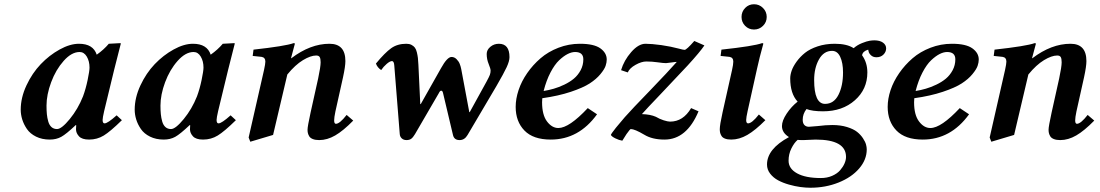

<svg xmlns="http://www.w3.org/2000/svg" viewBox="-20 -651 5206 909"><path d="M373 -194.8Q386.2 -230.5 395 -272.9Q403.8 -315.4 403.8 -331.1Q403.8 -361.3 390.9 -383.1Q377.9 -404.8 356.9 -404.8Q318.8 -404.8 281.5 -362.8Q244.1 -320.8 222.2 -261.7Q200.2 -202.6 200.2 -150.9Q200.2 -127.4 201.9 -110.1Q203.6 -92.8 208.5 -75.7Q213.4 -58.6 223.9 -49.3Q234.4 -40 250 -40Q271.5 -40 310.3 -87.4Q349.1 -134.8 373 -194.8ZM339.8 -39.1Q339.8 -52.2 340.8 -58.1L338.9 -59.1Q293.5 -16.1 270 -3.2Q246.6 9.8 215.8 9.8Q178.7 9.8 150.6 -4.2Q122.6 -18.1 107.4 -40.3Q92.3 -62.5 85.2 -85.7Q78.1 -108.9 78.1 -131.8Q78.1 -188.5 105.2 -246.6Q132.3 -304.7 172.9 -347.2Q213.4 -389.6 262.5 -416.7Q311.5 -443.8 354 -443.8Q420.9 -443.8 438 -392.1Q471.2 -415.5 495.1 -443.8L549.8 -446.8Q551.8 -446.8 551.8 -443.8L520.5 -320.8L473.1 -125Q465.8 -93.3 465.8 -83Q465.8 -66.9 475.1 -66.9Q489.7 -66.9 532.2 -105L557.1 -82Q502.4 -28.3 471.2 -9.3Q439.9 9.8 401.9 9.8Q368.2 9.8 354 -5.6Q339.8 -21 339.8 -39.1Z M912.6 -194.8Q925.8 -230.5 934.6 -272.9Q943.4 -315.4 943.4 -331.1Q943.4 -361.3 930.4 -383.1Q917.5 -404.8 896.5 -404.8Q858.4 -404.8 821 -362.8Q783.7 -320.8 761.7 -261.7Q739.7 -202.6 739.7 -150.9Q739.7 -127.4 741.5 -110.1Q743.2 -92.8 748 -75.7Q752.9 -58.6 763.4 -49.3Q773.9 -40 789.6 -40Q811 -40 849.9 -87.4Q888.7 -134.8 912.6 -194.8ZM879.4 -39.1Q879.4 -52.2 880.4 -58.1L878.4 -59.1Q833 -16.1 809.6 -3.2Q786.1 9.8 755.4 9.8Q718.3 9.8 690.2 -4.2Q662.1 -18.1 647 -40.3Q631.8 -62.5 624.8 -85.7Q617.7 -108.9 617.7 -131.8Q617.7 -188.5 644.8 -246.6Q671.9 -304.7 712.4 -347.2Q752.9 -389.6 802 -416.7Q851.1 -443.8 893.6 -443.8Q960.4 -443.8 977.5 -392.1Q1010.7 -415.5 1034.7 -443.8L1089.4 -446.8Q1091.3 -446.8 1091.3 -443.8L1060.1 -320.8L1012.7 -125Q1005.4 -93.3 1005.4 -83Q1005.4 -66.9 1014.6 -66.9Q1029.3 -66.9 1071.8 -105L1096.7 -82Q1042 -28.3 1010.7 -9.3Q979.5 9.8 941.4 9.8Q907.7 9.8 893.6 -5.6Q879.4 -21 879.4 -39.1Z M1358.9 -375Q1449.2 -443.8 1540 -443.8Q1615.2 -443.8 1615.2 -361.8Q1615.2 -336.9 1604 -285.2L1567.9 -123Q1562 -94.7 1562 -81.1Q1562 -64.9 1570.3 -64.9Q1588.4 -64.9 1621.1 -106.9L1652.3 -80.1Q1605 -31.7 1567.1 -9.8Q1529.3 12.2 1491.2 12.2Q1473.1 12.2 1460.9 7.3Q1448.7 2.4 1443.8 -6.1Q1439 -14.6 1437.5 -21.5Q1436 -28.3 1436 -37.1Q1436 -52.2 1450.2 -117.2L1486.3 -279.8Q1498 -335 1498 -356Q1498 -373 1493.7 -380.6Q1489.3 -388.2 1477.1 -388.2Q1450.7 -388.2 1414.3 -366.2Q1377.9 -344.2 1340.3 -298.3L1272.9 -12.2L1165 20L1157.2 0L1230 -319.8Q1236.3 -348.6 1236.3 -359.4Q1236.3 -378.9 1218.3 -381.8L1176.3 -386.2L1180.2 -416Q1330.6 -432.6 1370.1 -446.8Q1376 -446.8 1376 -443.8L1357.9 -376Z M1759.8 -350.1Q1802.2 -401.4 1831.8 -422.6Q1861.3 -443.8 1903.8 -443.8Q1918 -443.8 1928.2 -438.5Q1938.5 -433.1 1944.3 -425.3Q1950.2 -417.5 1953.6 -403.3Q1957 -389.2 1958.5 -376.7Q1960 -364.3 1960.9 -344.2L1969.7 -158.7L1971.7 -157.7L2067.9 -328.1Q2097.2 -381.3 2117.7 -381.3Q2131.3 -381.3 2141.6 -370.8Q2151.9 -360.4 2156.5 -348.6Q2161.1 -336.9 2163.6 -324.2L2201.7 -120.6L2203.6 -119.6L2283.7 -265.1Q2295.4 -286.6 2299.1 -296.4Q2302.7 -306.2 2302.7 -316.9Q2302.7 -325.7 2293.5 -348.1Q2284.2 -370.6 2284.2 -395.5Q2284.2 -415 2301.5 -429.4Q2318.8 -443.8 2341.8 -443.8Q2392.1 -443.8 2392.1 -380.4Q2392.1 -361.8 2378.7 -332.8Q2365.2 -303.7 2330.6 -244.1L2193.8 -12.2Q2179.7 12.2 2155.8 12.2Q2129.9 12.2 2124.5 -12.2L2077.6 -210Q2075.2 -221.7 2068.8 -221.7Q2063 -221.7 2057.6 -210L1944.8 -16.1Q1935.5 -0.5 1927 5.9Q1918.5 12.2 1904.8 12.2Q1890.6 12.2 1882.1 4.2Q1873.5 -3.9 1872.6 -16.1L1846.7 -340.8Q1845.2 -361.8 1835.9 -361.8Q1826.2 -361.8 1810.8 -348.6Q1795.4 -335.4 1784.7 -319.3Q1766.6 -331.1 1759.8 -350.1Z M2741.7 -370.1Q2741.7 -404.8 2702.6 -404.8Q2686.5 -404.8 2667.5 -395.3Q2648.4 -385.7 2627.2 -365.7Q2606 -345.7 2586.2 -307.9Q2566.4 -270 2553.7 -220.2Q2578.1 -224.1 2601.8 -231Q2625.5 -237.8 2651.6 -250.2Q2677.7 -262.7 2697 -278.8Q2716.3 -294.9 2729 -318.6Q2741.7 -342.3 2741.7 -370.1ZM2852.5 -369.1Q2852.5 -355.5 2847.2 -339.4Q2841.8 -323.2 2822.5 -299.8Q2803.2 -276.4 2772 -256.1Q2740.7 -235.8 2682.4 -216.3Q2624 -196.8 2547.4 -186Q2546.4 -178.2 2546.4 -167Q2546.4 -106.9 2569.8 -75.9Q2593.3 -44.9 2623.5 -44.9Q2674.3 -44.9 2762.7 -139.2L2806.6 -109.9Q2720.2 9.8 2587.4 9.8Q2504.4 9.8 2462.9 -33Q2421.4 -75.7 2421.4 -145Q2421.4 -183.1 2435.1 -224.4Q2448.7 -265.6 2475.8 -304.7Q2502.9 -343.8 2539.1 -375Q2575.2 -406.2 2624 -425Q2672.9 -443.8 2725.6 -443.8Q2792 -443.8 2822.3 -422.1Q2852.5 -400.4 2852.5 -369.1Z M3267.1 -457 3314.9 -436Q3294.9 -405.8 3235.4 -340.8L3107.4 -205.1Q3038.6 -133.3 3019 -110.8Q3059.6 -109.4 3085 -98.1Q3102.1 -87.9 3121.8 -81.5Q3141.6 -75.2 3152.3 -75.2Q3214.4 -75.2 3252 -139.2L3287.1 -124Q3231 9.8 3126 9.8Q3067.9 9.8 3030.3 -13.2Q2984.9 -40 2966.3 -40Q2964.8 -40 2960 -34.7Q2955.1 -29.3 2946 -16.1Q2937 -2.9 2926.3 15.1Q2911.1 12.7 2893.6 4.2Q2876 -4.4 2872.1 -12.2Q2874 -18.6 2896.5 -46.9L2938 -96.2Q2970.7 -133.3 3056.6 -221.7Q3145 -313.5 3184.1 -357.9Q3180.2 -358.4 3158.7 -355.2Q3137.2 -352.1 3133.3 -352.1Q3120.6 -352.1 3093.8 -356Q3066.9 -359.9 3040 -359.9Q3017.1 -359.9 2988.8 -344Q2960.4 -328.1 2952.1 -308.1L2920.4 -318.8Q2934.1 -365.2 2968.5 -404.5Q3002.9 -443.8 3036.1 -443.8Q3064 -443.8 3110.8 -437.5Q3157.2 -430.7 3193.4 -420.9Q3214.8 -415 3221.2 -415Q3230.5 -415 3267.1 -457Z M3507.8 -528.6Q3490.7 -545.9 3490.7 -570.8Q3490.7 -595.7 3507.8 -613.3Q3524.9 -630.9 3549.8 -630.9Q3574.7 -630.9 3592.3 -613.3Q3609.9 -595.7 3609.9 -570.8Q3609.9 -545.9 3592.3 -528.6Q3574.7 -511.2 3549.8 -511.2Q3524.9 -511.2 3507.8 -528.6ZM3564 -325.2 3519.5 -125Q3512.7 -94.2 3512.7 -83Q3512.7 -66.9 3521.5 -66.9Q3540 -66.9 3572.8 -108.9L3603.5 -82Q3556.2 -34.2 3518.1 -12.2Q3480 9.8 3441.9 9.8Q3423.8 9.8 3412.1 5.1Q3400.4 0.5 3395.5 -8.1Q3390.6 -16.6 3389.2 -23.4Q3387.7 -30.3 3387.7 -39.1Q3387.7 -59.6 3400.9 -119.1L3445.8 -319.8Q3451.7 -346.2 3451.7 -359.4Q3451.7 -378.9 3433.6 -381.8L3391.6 -386.2L3395.5 -416Q3549.3 -432.6 3587.9 -446.8Q3593.8 -446.8 3593.8 -443.8Q3575.2 -377 3564 -325.2Z M3971.2 -308.1Q3971.2 -353 3958 -381.6Q3944.8 -410.2 3919.4 -410.2Q3879.9 -410.2 3857.2 -369.6Q3834.5 -329.1 3834.5 -272Q3834.5 -159.2 3886.2 -159.2Q3927.7 -159.2 3949.5 -201.9Q3971.2 -244.6 3971.2 -308.1ZM3784.2 12.2Q3764.2 12.2 3756.3 11.2Q3739.7 25.4 3726.6 52Q3713.4 78.6 3713.4 109.9Q3713.4 147.5 3753.7 169.7Q3793.9 191.9 3866.2 191.9Q3896 191.9 3919.9 181.4Q3943.8 170.9 3957.5 155Q3971.2 139.2 3978.3 122.8Q3985.4 106.4 3985.4 91.8Q3985.4 9.8 3841.3 9.8Q3831.5 9.8 3812.3 11Q3793 12.2 3784.2 12.2ZM4086.4 -308.1Q4086.4 -228.5 4027.3 -176.3Q3968.3 -124 3876.5 -124Q3825.7 -124 3798.3 -134.8Q3780.3 -111.8 3780.3 -84Q3780.3 -67.4 3788.3 -59.1Q3796.4 -50.8 3809.6 -50.8Q3818.4 -50.8 3851.6 -54.2Q3889.6 -59.1 3920.4 -59.1Q3959.5 -59.1 3990.2 -49.6Q4021 -40 4037.8 -26.6Q4054.7 -13.2 4065.7 3.7Q4076.7 20.5 4080.1 33.2Q4083.5 45.9 4083.5 56.2Q4083.5 105 4047.6 146.7Q4011.7 188.5 3950.2 213.1Q3888.7 237.8 3816.4 237.8Q3794.4 237.8 3769 234.4Q3743.7 231 3715.1 222.9Q3686.5 214.8 3663.8 202.6Q3641.1 190.4 3626.2 171.1Q3611.3 151.9 3611.3 127.9Q3611.3 54.2 3715.3 -2Q3682.1 -22.5 3682.1 -54.2Q3682.1 -79.6 3704.3 -113Q3726.6 -146.5 3756.3 -169.9Q3721.2 -207.5 3721.2 -279.8Q3721.2 -296.4 3728 -316.4Q3734.9 -336.4 3751.5 -359.4Q3768.1 -382.3 3791.3 -400.9Q3814.5 -419.4 3851.3 -431.6Q3888.2 -443.8 3932.1 -443.8Q3989.7 -443.8 4021.5 -422.9Q4038.6 -438 4061.3 -447Q4084 -456.1 4096.9 -458Q4109.9 -460 4119.1 -460Q4145.5 -460 4160.4 -449.2Q4175.3 -438.5 4175.3 -421.9Q4175.3 -405.3 4162.6 -392.6Q4149.9 -379.9 4129.4 -379.9Q4113.8 -379.9 4104 -388.9Q4094.2 -397.9 4092.3 -407.2L4090.3 -416Q4064 -408.2 4061.5 -389.2Q4086.4 -354.5 4086.4 -308.1Z M4502.9 -370.1Q4502.9 -404.8 4463.9 -404.8Q4447.8 -404.8 4428.7 -395.3Q4409.7 -385.7 4388.4 -365.7Q4367.2 -345.7 4347.4 -307.9Q4327.6 -270 4314.9 -220.2Q4339.4 -224.1 4363 -231Q4386.7 -237.8 4412.8 -250.2Q4439 -262.7 4458.3 -278.8Q4477.5 -294.9 4490.2 -318.6Q4502.9 -342.3 4502.9 -370.1ZM4613.8 -369.1Q4613.8 -355.5 4608.4 -339.4Q4603 -323.2 4583.7 -299.8Q4564.5 -276.4 4533.2 -256.1Q4502 -235.8 4443.6 -216.3Q4385.3 -196.8 4308.6 -186Q4307.6 -178.2 4307.6 -167Q4307.6 -106.9 4331.1 -75.9Q4354.5 -44.9 4384.8 -44.9Q4435.5 -44.9 4523.9 -139.2L4567.9 -109.9Q4481.4 9.8 4348.6 9.8Q4265.6 9.8 4224.1 -33Q4182.6 -75.7 4182.6 -145Q4182.6 -183.1 4196.3 -224.4Q4210 -265.6 4237.1 -304.7Q4264.2 -343.8 4300.3 -375Q4336.4 -406.2 4385.3 -425Q4434.1 -443.8 4486.8 -443.8Q4553.2 -443.8 4583.5 -422.1Q4613.8 -400.4 4613.8 -369.1Z M4867.2 -375Q4957.5 -443.8 5048.3 -443.8Q5123.5 -443.8 5123.5 -361.8Q5123.5 -336.9 5112.3 -285.2L5076.2 -123Q5070.3 -94.7 5070.3 -81.1Q5070.3 -64.9 5078.6 -64.9Q5096.7 -64.9 5129.4 -106.9L5160.6 -80.1Q5113.3 -31.7 5075.4 -9.8Q5037.6 12.2 4999.5 12.2Q4981.4 12.2 4969.2 7.3Q4957 2.4 4952.1 -6.1Q4947.3 -14.6 4945.8 -21.5Q4944.3 -28.3 4944.3 -37.1Q4944.3 -52.2 4958.5 -117.2L4994.6 -279.8Q5006.3 -335 5006.3 -356Q5006.3 -373 5002 -380.6Q4997.6 -388.2 4985.4 -388.2Q4959 -388.2 4922.6 -366.2Q4886.2 -344.2 4848.6 -298.3L4781.2 -12.2L4673.3 20L4665.5 0L4738.3 -319.8Q4744.6 -348.6 4744.6 -359.4Q4744.6 -378.9 4726.6 -381.8L4684.6 -386.2L4688.5 -416Q4838.9 -432.6 4878.4 -446.8Q4884.3 -446.8 4884.3 -443.8L4866.2 -376Z"/></svg>

Font: Linux Libertine G
Style: Bold Italic
Weight: 700
Italic angle: -11.5°
Designer: Philipp H. Poll
Foundry: Philipp H. Poll
Version: Version 4.1.0